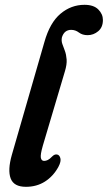

<svg xmlns="http://www.w3.org/2000/svg" viewBox="-20 -748 437 778"><path d="M322.5 -728.5Q359.5 -728.5 378.2 -709.8Q397 -691 397 -667Q397 -637.5 378 -621.5Q359 -605.5 335 -605.5Q314 -605.5 299.8 -616.2Q285.5 -627 268.5 -627Q240.5 -627 231 -597Q228 -583 232.5 -570.2Q237 -557.5 242.8 -542.2Q248.5 -527 250 -507Q251.5 -487 243 -459L153.5 -157.5Q143 -121 145.5 -108.5Q148 -96 159 -96Q166 -96 173.8 -99.8Q181.5 -103.5 192 -114.5Q201 -123.5 210.5 -122Q220.5 -121 224.5 -107.5Q228.5 -94 216.5 -71.5Q195.5 -33.5 162 -12.2Q128.5 9 85 9Q36 9 23.2 -25Q10.5 -59 28 -120.5L160 -578Q182 -656 225 -692.2Q268 -728.5 322.5 -728.5Z"/></svg>

Font: Fraunces 144pt SuperSoft SemiBold
Style: Italic
Weight: 600
Italic angle: -16°
Version: Version 1.000;[b76b70a41]